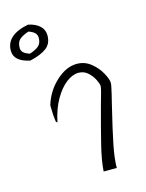

<svg xmlns="http://www.w3.org/2000/svg" viewBox="-182 -781 647 848"><g transform="rotate(-15 141.0 -356.5)"><path d="M248 -282Q270 -356 270 -368Q270 -377 260.5 -397Q251 -417 233 -433.5Q215 -450 190 -450Q163 -450 134 -428Q105 -406 80.5 -363.5Q56 -321 44 -262L38 -267Q33 -300 33 -343Q51 -404 97.5 -447Q144 -490 193 -490Q229 -490 257 -467.5Q285 -445 301 -415.5Q317 -386 317 -370Q317 -360 307.5 -320.5Q298 -281 295 -269Q271 -171 258 -106.5Q245 -42 245 0H185Q188 -48 204.5 -115Q221 -182 248 -282ZM-73 -621Q-73 -693 30 -713Q64 -706 82.5 -688.5Q101 -671 101 -645Q101 -607 74.5 -587.5Q48 -568 -1 -557Q-73 -572 -73 -621ZM61 -644Q61 -658 52.5 -667Q44 -676 24 -683Q-6 -673 -19 -660.5Q-32 -648 -32 -623Q-32 -611 -24 -602.5Q-16 -594 5 -587Q34 -596 47.5 -608.5Q61 -621 61 -644Z"/></g></svg>

Font: Charmonman
Style: Regular
Weight: 400
Designer: Ekaluck Peanpanawate
Foundry: Cadson Demak Co.,Ltd.
Version: Version 1.000; ttfautohint (v1.6)